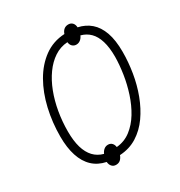

<svg xmlns="http://www.w3.org/2000/svg" viewBox="-187 -887 992 1060"><g transform="rotate(-30 309.0 -357.0)"><path d="M245.1 44.9Q229 44.9 219 33.9Q209 22.9 207.5 4.9Q157.2 -5.4 123.5 -37.1Q89.8 -68.8 72.8 -120.8Q55.7 -172.9 55.7 -244.1Q55.7 -334 75.2 -418.5Q94.7 -502.9 133.3 -570.3Q171.9 -637.7 228.3 -678.7Q284.7 -719.7 358.4 -723.6Q363.8 -740.2 375 -749.5Q386.2 -758.8 402.8 -758.8Q418.9 -758.8 429 -748.3Q439 -737.8 439.9 -719.2Q485.8 -709.5 519 -680.9Q552.2 -652.3 570.1 -602.3Q587.9 -552.2 587.9 -478Q587.9 -413.1 576.9 -345.9Q565.9 -278.8 542.7 -217Q519.5 -155.3 484.4 -105.5Q449.2 -55.7 400.6 -25.1Q352.1 5.4 290 8.8Q283.7 25.9 272.9 35.4Q262.2 44.9 245.1 44.9ZM296.9 -38.6Q347.7 -43 387.2 -73.2Q426.8 -103.5 455.1 -150.1Q483.4 -196.8 501.7 -252.9Q520 -309.1 528.8 -366.9Q537.6 -424.8 538.1 -475.1Q538.1 -534.7 525.6 -575.4Q513.2 -616.2 489.5 -639.9Q465.8 -663.6 431.2 -672.9Q424.8 -657.7 413.3 -648.7Q401.9 -639.6 387.2 -639.6Q372.6 -639.6 362.3 -649.2Q352.1 -658.7 350.1 -676.3Q303.7 -673.3 265.6 -647.9Q227.5 -622.6 197.8 -581.1Q168 -539.6 147.5 -486.1Q127 -432.6 116.5 -371.6Q106 -310.5 106 -247.6Q106 -188 118.4 -145.5Q130.9 -103 155.5 -76.9Q180.2 -50.8 217.3 -41Q223.6 -56.2 234.9 -65.2Q246.1 -74.2 260.7 -74.2Q275.9 -74.2 285.4 -64.5Q294.9 -54.7 296.9 -38.6Z"/></g></svg>

Font: Open Sans SemiCondensed Light
Style: Italic
Weight: 300
Width: 4
Italic angle: -12°
Designer: Monotype Design Team
Foundry: Monotype Imaging Inc.
Version: Version 3.000